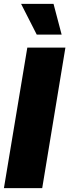

<svg xmlns="http://www.w3.org/2000/svg" viewBox="-31 -974 358 994"><path d="M307.6 -727.5 187.5 0H-10.7L110.4 -727.5ZM159.2 -794.9 78.1 -954.1H246.1L288.1 -794.9Z"/></svg>

Font: Inter Tight Black
Style: Italic
Weight: 900
Italic angle: -9.39999°
Designer: Rasmus Andersson
Foundry: rsms
Version: Version 3.004; ttfautohint (v1.8.4.7-5d5b)